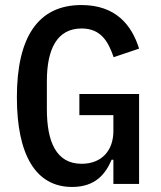

<svg xmlns="http://www.w3.org/2000/svg" viewBox="-20 -730 640 762"><path d="M430 0H532V-357H295V-273H430V-210C430 -134 385 -80 304 -80C202 -80 166 -169 166 -297V-408C166 -536 207 -617 304 -617C381 -617 410 -564 431 -503L532 -537C503 -630 440 -710 303 -710C130 -710 47 -581 47 -344C47 -117 121 12 266 12C359 12 399 -40 423 -96H430Z"/></svg>

Font: IBM Mono Medium
Style: Regular
Weight: 500
Monospace: yes
Designer: Mike Abbink, Paul van der Laan, Pieter van Rosmalen
Foundry: Bold Monday
Version: Version 2.3